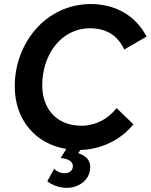

<svg xmlns="http://www.w3.org/2000/svg" viewBox="-20 -728 745 950"><path d="M299 201C353 206 415 176 425 115C433 72 410 43 367 30L378 14C483 11 579 -37 640 -113L557 -193C513 -138 452 -106 383 -106C263 -106 189 -186 189 -307C189 -451 277 -588 426 -588C510 -588 564 -549 595 -483L705 -547C649 -656 544 -708 430 -708C208 -708 53 -516 53 -301C53 -134 156 -16 308 9L280 54C328 58 344 78 340 100C337 119 319 131 294 129C272 127 256 116 248 107L214 169C236 186 265 198 299 201Z"/></svg>

Font: Fixel Display 20240404 SemiBold
Style: Italic
Weight: 600
Italic angle: -10°
Designer: AlfaBravo + MacPaw
Foundry: Kyrylo Tkachov, Marchela Mozhyna, Serhii Makarenko, Maria Weinstein, Zakhar Kryvoshyya
Version: Version 1.211;Glyphs 3.2 (3225)